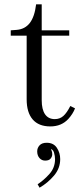

<svg xmlns="http://www.w3.org/2000/svg" viewBox="-20 -577 379 893"><path d="M214 11Q160 11 132 -21.5Q104 -54 104 -115V-411H30V-436L57 -438Q96 -441 118.5 -470Q141 -499 148 -557H174V-111Q174 -68 189.5 -45.5Q205 -23 235 -23Q258 -23 274.5 -37.5Q291 -52 307 -84L329 -73Q324 -60 316 -47.5Q308 -35 298 -24Q266 11 214 11ZM168 -411V-436H302V-411ZM164 296 155 280Q184 261 210 232Q236 203 236 163Q236 149 231 132Q226 115 208 115L222 110L214 125L210 117Q217 117 220 123.5Q223 130 223 141Q223 151 215.5 160.5Q208 170 190 170Q174 170 163.5 158Q153 146 153 127Q153 111 164 99Q175 87 197 87Q229 87 244.5 110.5Q260 134 260 163Q260 206 231 240Q202 274 164 296Z"/></svg>

Font: Baskervville SC
Style: Regular
Weight: 400
Designer: Alexis Faudot, Rémi Forte, Morgane Pierson, Rafael Ribas, Tanguy Vanlaeys, Rosalie Wagner, Thomas Huot-Marchand
Foundry: ANRT
Version: Version 1.100